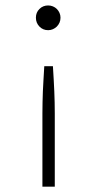

<svg xmlns="http://www.w3.org/2000/svg" viewBox="-20 -526 362 722"><path d="M139.5 176V-99Q139.5 -121.5 140 -141.5Q140.5 -161.5 141.2 -182.2Q142 -203 143.5 -226Q145 -249 146.5 -277H179Q180.5 -249 182 -226Q183.5 -203 184.2 -182.2Q185 -161.5 185.5 -141.5Q186 -121.5 186 -99V176ZM115 -459.5Q115 -479 128.2 -492.2Q141.5 -505.5 161 -505.5Q170.5 -505.5 179 -502Q187.5 -498.5 193.8 -492.2Q200 -486 203.8 -477.5Q207.5 -469 207.5 -459.5Q207.5 -449.5 203.8 -441Q200 -432.5 193.8 -426.2Q187.5 -420 179 -416.2Q170.5 -412.5 161 -412.5Q141.5 -412.5 128.2 -426.2Q115 -440 115 -459.5Z"/></svg>

Font: Lato TR Light
Style: Regular
Weight: 300
Designer: Lukasz Dziedzic
Foundry: Lukasz Dziedzic
Version: Version 1.104 2013